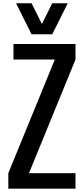

<svg xmlns="http://www.w3.org/2000/svg" viewBox="-20 -1141 504 1161"><path d="M295.9 -1121.1H389.6L295.9 -933.6H170.9L77.1 -1121.1H170.9L233.4 -996.1ZM155.3 -93.8H436.5V0H30.3V-93.8L311.5 -781.2H61.5V-875H436.5V-781.2Z"/></svg>

Font: Oswald
Style: Stencbab
Weight: 400
Designer: Mathieu Le Lay
Foundry: Mathieu Le Lay
Version: Version 1.000